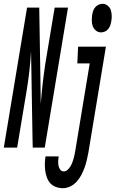

<svg xmlns="http://www.w3.org/2000/svg" viewBox="-65 -775 607 1008"><path d="M-45 0 77 -735H141L147 -370L149 -229Q153 -282 159 -335Q165 -388 173 -441L222 -735H292L170 0H107L106 -34L98 -506Q95 -453 89 -400Q83 -347 74 -294L25 0ZM465 -605Q450 -605 438.5 -614.5Q427 -624 422 -637.5Q417 -651 417 -667Q417 -683 419 -698Q421 -709 424.5 -719Q428 -729 435.5 -737.5Q443 -746 453 -750.5Q463 -755 473 -755Q488 -755 500 -745.5Q512 -736 516.5 -722.5Q521 -709 521.5 -693Q522 -677 519 -662Q517 -651 513.5 -641Q510 -631 503 -622.5Q496 -614 486 -609.5Q476 -605 465 -605ZM265 213Q246 213 228.5 206.5Q211 200 199.5 187.5Q188 175 181.5 157.5Q175 140 172.5 121.5Q170 103 170.5 84Q171 65 174 46H243Q241 58 240.5 70.5Q240 83 242 94.5Q244 106 251 115.5Q258 125 270 125Q281 125 290 116.5Q299 108 305 98Q311 88 315 77Q319 66 322 55.5Q325 45 327 34Q329 23 331 12L406 -442H341L345 -530H491L399 26Q395 46 390.5 66Q386 86 379 105Q372 124 362.5 142.5Q353 161 338.5 177.5Q324 194 304.5 203.5Q285 213 265 213Z"/></svg>

Font: Iosevka Curly Semibold Oblique
Style: Regular
Weight: 600
Italic angle: -9°
Monospace: yes
Designer: Belleve Invis
Foundry: Belleve Invis
Version: Version 11.1.0; ttfautohint (v1.8.3)